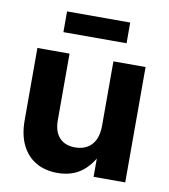

<svg xmlns="http://www.w3.org/2000/svg" viewBox="-80 -766 745 845"><g transform="rotate(10 292.5 -343.0)"><path d="M232 10.8Q177.3 10.8 136.5 -12.9Q95.7 -36.7 73.3 -82.2Q51 -127.7 51 -192.7V-515.6H194.6V-219.1Q194.6 -167.5 219.6 -140.4Q244.6 -113.3 289.5 -113.3Q319.2 -113.3 342.1 -125.6Q364.9 -137.8 377.8 -163.5Q390.7 -189.3 390.7 -229.2V-515.6H534.4V0H393V-134.2H417.5Q392.9 -65.9 347.7 -27.6Q302.5 10.8 232 10.8ZM433.8 -696.7V-604.1H151.6V-696.7Z"/></g></svg>

Font: Inter Khmer Looped
Style: Regular
Weight: 400
Designer: Rasmus Andersson, Sovichet Tep
Foundry: Anagata Design
Version: Version 1.000